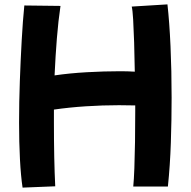

<svg xmlns="http://www.w3.org/2000/svg" viewBox="-20 -805 870 876"><path d="M83 51Q75 -2 71 -79Q67 -156 67 -246Q67 -338 70.5 -434.5Q74 -531 79 -621Q84 -711 91 -780L256 -778Q246 -711 239.5 -630Q233 -549 229 -461Q297 -471 376 -475.5Q455 -480 528 -480Q563 -480 595 -478Q594 -550 592 -611.5Q590 -673 587.5 -716Q585 -759 581 -775L744 -785Q753 -705 758 -594Q763 -483 763 -359Q763 -258 759.5 -154Q756 -50 746 46H588Q591 16 593 -37Q595 -90 596 -157Q597 -224 597 -297Q597 -310 597 -324Q579 -324 560.5 -324.5Q542 -325 523 -325Q448 -325 371.5 -320Q295 -315 226 -305Q226 -275 226 -245Q226 -161 227.5 -88Q229 -15 232 45Z"/></svg>

Font: KN Bobohei
Style: Bold
Weight: 700
Designer: Kingnam Type Foundry
Version: Version 1.710;March 18, 2023